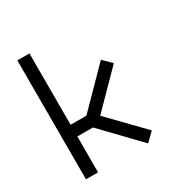

<svg xmlns="http://www.w3.org/2000/svg" viewBox="-144 -780 827 853"><g transform="rotate(-30 270.0 -354.0)"><path d="M253 -262 419 -91 376 -49 199 -233H119V-49H57V-659H119V-293H200L380 -476L422 -434Z"/></g></svg>

Font: 3270 Nerd Font Mono
Style: Regular
Weight: 400
Monospace: yes
Version: Version 3.0.1;Nerd Fonts 3.0.0